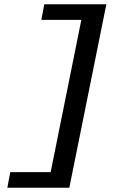

<svg xmlns="http://www.w3.org/2000/svg" viewBox="-20 -728 640 900"><path d="M14.4 152 28.2 78.9H217.4L361.3 -634.9H173.8L187.6 -708H478.6L305 152Z"/></svg>

Font: SourceCodeVF
Style: Italic
Weight: 200
Italic angle: -11°
Monospace: yes
Designer: Paul D. Hunt, Teo Tuominen
Foundry: Adobe
Version: Version 1.026;hotconv 1.1.0;makeotfexe 2.6.0